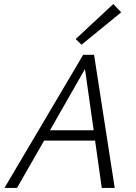

<svg xmlns="http://www.w3.org/2000/svg" viewBox="-20 -929 670 949"><path d="M579 -868 383 -708 354 -736 540 -909ZM391 -658H445L547 0H483L450 -234H198L64 0H2ZM227 -285H443L400 -588Z"/></svg>

Font: EauTestText Semilight
Style: Italic
Weight: 300
Italic angle: -12°
Designer: Christian Thalmann (Catharsis Fonts)
Version: Version 0.001;PS 000.001;hotconv 1.0.88;makeotf.lib2.5.64775